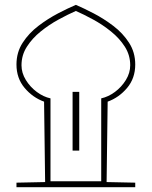

<svg xmlns="http://www.w3.org/2000/svg" viewBox="-20 -782 634 802"><path d="M48.8 0V-19L168.5 -21.5L164.1 -357.4Q116.7 -374.5 82.8 -414.8Q48.8 -455.1 48.8 -512.7Q48.8 -563.5 74.7 -603.5Q100.6 -643.6 140.4 -673.8Q180.2 -704.1 222.4 -726.1Q264.6 -748 296.9 -761.7Q329.1 -748 371.3 -726.1Q413.6 -704.1 453.4 -673.8Q493.2 -643.6 519 -603.5Q544.9 -563.5 544.9 -512.7Q544.9 -455.1 511 -414.8Q477.1 -374.5 429.7 -357.4L425.3 -21.5L544.9 -19V0ZM402.8 -24.9V-371.1Q432.1 -377.4 460 -397.9Q487.8 -418.5 505.9 -448Q523.9 -477.5 523.9 -509.3Q523.9 -551.8 501.5 -586.9Q479 -622.1 443.6 -650.6Q408.2 -679.2 369.1 -700.4Q330.1 -721.7 296.9 -736.3Q263.7 -721.7 224.6 -700.4Q185.5 -679.2 150.1 -650.6Q114.7 -622.1 92.3 -586.9Q69.8 -551.8 69.8 -509.3Q69.8 -477.5 87.9 -448Q106 -418.5 133.8 -397.9Q161.6 -377.4 190.9 -371.1V-24.9ZM283.2 -398.4H311V-152.8H283.2Z"/></svg>

Font: Pinar-FD Light
Style: Regular
Weight: 300
Designer: Amin Abedi
Version: Version 2.000